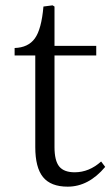

<svg xmlns="http://www.w3.org/2000/svg" viewBox="-20 -678 415 712"><path d="M231 14.2Q168.5 14.2 139.6 -21.2Q110.8 -56.6 110.8 -132.8V-472.2H34.2V-500Q84.5 -501.5 109.1 -535.4Q133.8 -569.3 141.1 -653.8L174.8 -658.2L182.1 -653.8V-507.8H336.9V-472.2H182.1V-132.8Q182.1 -82 199.7 -60.5Q217.3 -39.1 256.8 -39.1Q310.5 -39.1 355 -79.1L370.1 -59.1Q308.6 14.2 231 14.2Z"/></svg>

Font: Literata Light
Style: Regular
Weight: 300
Designer: Latin by Veronika Burian and Jose Scaglione. Greek by Irene Vlachou. Cyrillic by Vera Evstafieva.
Foundry: TypeTogether
Version: Version 3.021